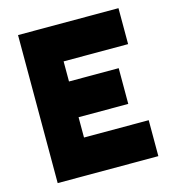

<svg xmlns="http://www.w3.org/2000/svg" viewBox="-105 -788 796 877"><g transform="rotate(-15 293.0 -350.0)"><path d="M60 0H536V-170H230V-266H465V-435H230V-530H535V-700H60Z"/></g></svg>

Font: Unageo
Style: Black
Weight: 900
Designer: Richard Sepsi
Foundry: Richard Sepsi
Version: Version 2.000